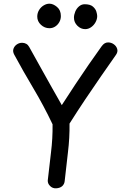

<svg xmlns="http://www.w3.org/2000/svg" viewBox="-20 -1010 682 1041"><path d="M57 -714Q48 -731 53 -745.5Q58 -760 71 -769Q84 -778 100 -778Q112 -778 122 -772.5Q132 -767 138 -756Q152 -731 172.5 -694Q193 -657 216.5 -615Q240 -573 261 -535.5Q282 -498 297 -472Q312 -446 315 -440Q353 -499 389.5 -554Q426 -609 461.5 -660.5Q497 -712 531 -759Q539 -770 547.5 -775Q556 -780 566 -780Q583 -780 597 -770Q611 -760 615.5 -744.5Q620 -729 609 -713Q569 -656 527 -595.5Q485 -535 442.5 -471.5Q400 -408 357 -340Q358 -262 348.5 -185Q339 -108 331 -31Q330 -13 318 -1.5Q306 10 284 11Q265 12 251.5 -1.5Q238 -15 239 -32Q247 -108 256.5 -183.5Q266 -259 265 -336Q217 -437 161 -531Q105 -625 57 -714ZM248 -857Q222 -857 202 -875.5Q182 -894 182 -920Q182 -939 191.5 -955Q201 -971 216.5 -980.5Q232 -990 248 -990Q268 -990 289 -972.5Q310 -955 310 -923Q310 -905 301.5 -890Q293 -875 279 -866Q265 -857 248 -857ZM442 -852Q418 -852 399.5 -870.5Q381 -889 381 -914Q381 -930 388 -947Q395 -964 408.5 -975.5Q422 -987 439 -987Q469 -987 483.5 -974.5Q498 -962 502.5 -947Q507 -932 507 -923Q507 -906 498 -889.5Q489 -873 474 -862.5Q459 -852 442 -852Z"/></svg>

Font: Playpen Sans
Style: Regular
Weight: 400
Designer: Laura Meseguer, Veronika Burian, José Scaglione, Kostas Bartsokas, Vera Evstafieva, Tom Grace, Yorlmar Campos
Foundry: TypeTogether
Version: Version 2.000